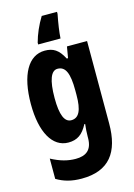

<svg xmlns="http://www.w3.org/2000/svg" viewBox="-146 -839 803 1153"><g transform="rotate(-15 255.5 -263.0)"><path d="M329 -753V-766H234C205 -719 182 -666 169 -617V-606H308C310 -644 318 -697 329 -753ZM197 -560C95 -560 34 -453 34 -271C34 -96 94 10 193 10C249 10 283 -15 313 -72H318C315 -49 313 -16 313 6V14C313 89 273 116 210 116C162 116 115 104 59 74V200C104 227 152 240 214 240C385 240 458 141 458 -37V-550H333L321 -480H313C282 -540 249 -560 197 -560ZM243 -435C292 -435 313 -390 313 -282V-254C313 -159 292 -115 244 -115C202 -115 181 -165 181 -269C181 -381 203 -435 243 -435Z"/></g></svg>

Font: Noto Sans Thai Looped ExtraCondensed ExtraBold
Style: Regular
Weight: 800
Width: 2
Designer: Sasikarn Vongin, Ben Mitchell
Foundry: The Fontpad Ltd
Version: Version 1.001